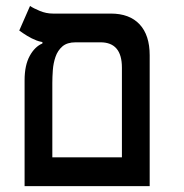

<svg xmlns="http://www.w3.org/2000/svg" viewBox="-20 -632 626 652"><path d="M394 0V-402.3Q394 -488.3 321.3 -488.3H136.7Q120.6 -488.3 104 -494.6Q87.4 -501 72 -510.5Q56.6 -520 45.4 -528.3L82 -611.8Q93.3 -604 115 -595Q136.7 -585.9 159.7 -585.9H356.4Q419.9 -585.9 454.1 -549.3Q488.3 -512.7 488.3 -444.3V0ZM99.6 0V-97.7H463.9V0ZM63.5 0V-359.4Q63.5 -410.2 80.8 -441.9Q98.1 -473.6 124 -484.4V-519.5L236.8 -488.3Q208 -488.3 191.9 -474.4Q175.8 -460.4 168.5 -439Q161.1 -417.5 159.4 -393.8Q157.7 -370.1 157.7 -350.1V0Z"/></svg>

Font: Cascadia Code
Style: Regular
Weight: 400
Designer: Aaron Bell
Foundry: Saja Typeworks
Version: Version 2404.023